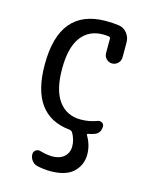

<svg xmlns="http://www.w3.org/2000/svg" viewBox="-113 -606 726 903"><g transform="rotate(15 250.0 -155.0)"><path d="M256.8 7.8Q63.5 -10.7 64.5 -259.8Q64.5 -529.3 289.1 -530.3Q325.2 -530.3 352.5 -526.4Q377 -523.4 393.1 -503.4Q409.2 -483.4 409.2 -458V-384.8Q409.2 -368.2 397 -356.4Q384.8 -344.7 368.7 -344.7Q352.5 -344.7 340.8 -356.4Q329.1 -368.2 329.1 -384.8V-455.1Q329.1 -461.9 321.3 -463.9Q305.7 -465.8 293.9 -465.8Q224.6 -465.8 186.5 -414.6Q148.4 -363.3 148.4 -259.8Q148.4 -156.2 187 -104Q225.6 -51.8 293.9 -51.8Q335.9 -51.8 374 -66.4Q384.8 -70.3 394.5 -64.5Q404.3 -58.6 404.3 -47.9Q404.3 -12.7 373 -2.9Q362.3 1 346.7 3.9Q337.9 5.9 342.8 12.7Q367.2 53.7 367.2 99.6Q367.2 150.4 331.1 185.1Q294.9 219.7 218.8 219.7Q186.5 219.7 152.3 211.9Q137.7 208 127.4 194.3Q117.2 180.7 117.2 164.1Q117.2 151.4 127.4 144Q137.7 136.7 150.4 140.6Q180.7 149.4 209 150.4Q246.1 150.4 267.6 131.3Q289.1 112.3 289.1 80.1Q289.1 47.9 270.5 15.6Q265.6 9.8 256.8 7.8Z"/></g></svg>

Font: Rounded Mgen+ 1mn regular
Style: Regular
Weight: 400
Designer: [Source Han Sans]
Ryoko NISHIZUKA  (kana & ideographs); Paul D. Hunt (Latin, Greek & Cyrillic); Wenlong ZHANG  (bopomofo
Version: Version 1.059.20150602